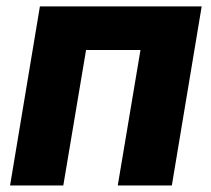

<svg xmlns="http://www.w3.org/2000/svg" viewBox="-20 -565 644 585"><path d="M10.7 0 101.6 -545.5H594.5L503.6 0H338.8L408 -412.6H242.2L172.9 0Z"/></svg>

Font: Inter UI Extra Bold
Style: Italic
Weight: 800
Italic angle: 9.39999°
Designer: Rasmus Andersson
Foundry: rsms
Version: 3.2;8d6f07862